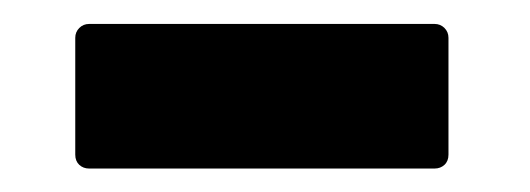

<svg xmlns="http://www.w3.org/2000/svg" viewBox="-20 -360 447 162"><path d="M55.2 -217.8Q50.3 -217.8 46.9 -220.9Q43.5 -224.1 43.5 -229.5V-328.1Q43.5 -333 46.9 -336.4Q50.3 -339.8 55.2 -339.8H346.7Q351.6 -339.8 355 -336.4Q358.4 -333 358.4 -328.1V-229.5Q358.4 -224.1 355 -220.9Q351.6 -217.8 346.7 -217.8Z"/></svg>

Font: Alte DIN 1451 Mittelschrift
Style: Bold
Weight: 700
Designer: Peter Wiegel
Foundry: Peter Wiegel
Version: Version 1.003